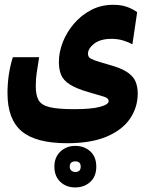

<svg xmlns="http://www.w3.org/2000/svg" viewBox="-20 -427 626 812"><path d="M264.2 178.7Q131.8 178.7 71.8 128.2Q11.7 77.6 11.7 -32.7Q11.7 -70.3 16.8 -107.7Q22 -145 34.2 -185.1H145.5Q139.2 -143.6 135.3 -119.4Q131.3 -95.2 131.3 -62Q131.3 -24.9 143.1 -3.7Q154.8 17.6 189.7 26.1Q224.6 34.7 293.5 34.7Q366.2 34.7 402.8 24.9Q439.5 15.1 439.5 0.5Q439.5 -12.2 419.2 -18.3Q398.9 -24.4 353.5 -37.6Q301.8 -52.7 274.9 -70.1Q248 -87.4 238.5 -110.4Q229 -133.3 229 -164.6Q229 -206.5 245.8 -249.3Q262.7 -292 293.5 -327.6Q324.2 -363.3 366 -385Q407.7 -406.7 458 -406.7Q491.7 -406.7 516.1 -398.2Q540.5 -389.6 560.1 -375.5L540 -239.7Q522.9 -249 500.5 -255.9Q478 -262.7 451.7 -262.7Q404.3 -262.7 378.2 -242.2Q352.1 -221.7 352.1 -199.7Q352.1 -190.4 357.4 -184.3Q362.8 -178.2 381.1 -171.6Q399.4 -165 439 -153.8Q491.2 -139.6 517.6 -122.1Q543.9 -104.5 553.2 -82.3Q562.5 -60.1 562.5 -31.7Q562.5 26.4 530.3 74.2Q498 122.1 431.9 150.4Q365.7 178.7 264.2 178.7ZM298.3 365.7Q259.8 365.7 234.9 341.8Q210 317.9 210 277.8Q210 237.8 235.6 213.9Q261.2 189.9 298.3 189.9Q335.9 189.9 361.6 212.9Q387.2 235.8 387.2 277.8Q387.2 319.3 361.6 342.5Q335.9 365.7 298.3 365.7ZM298.3 300.3Q321.3 300.3 321.3 277.8Q321.3 255.4 298.8 255.4Q274.9 255.4 274.9 277.8Q274.9 289.1 282 294.7Q289.1 300.3 298.3 300.3Z"/></svg>

Font: Cascadia Mono PL
Style: Bold
Weight: 700
Monospace: yes
Designer: Aaron Bell
Foundry: Saja Typeworks
Version: Version 2404.023; ttfautohint (v1.8.4)